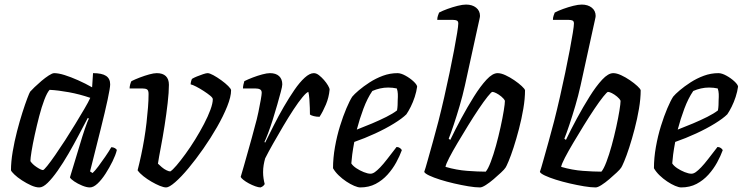

<svg xmlns="http://www.w3.org/2000/svg" viewBox="-20 -820 3249 840"><path d="M152 0Q136 0 116 -9Q96 -18 76 -31Q56 -44 43 -56.5Q30 -69 28 -75Q28 -112 35.5 -156.5Q43 -201 54.5 -245.5Q66 -290 78 -327.5Q90 -365 99.5 -390Q109 -415 112 -419Q117 -425 131 -438.5Q145 -452 161.5 -466Q178 -480 193.5 -490Q209 -500 217 -500Q236 -500 263 -491.5Q290 -483 321.5 -469Q353 -455 383 -438L387 -500Q426 -500 444 -488Q462 -476 462 -451Q462 -436 451 -384.5Q440 -333 420 -253Q400 -173 374 -70L385 -63Q396 -73 410.5 -92.5Q425 -112 440.5 -134.5Q456 -157 467 -176Q475 -176 482.5 -172Q490 -168 491 -163Q486 -142 472.5 -114.5Q459 -87 442 -60.5Q425 -34 407 -17Q389 0 373 0Q359 0 339.5 -8Q320 -16 304.5 -26.5Q289 -37 286 -44L340 -222Q346 -241 351.5 -257Q357 -273 361.5 -284.5Q366 -296 369 -301L364 -304Q346 -270 324.5 -229Q303 -188 279.5 -147.5Q256 -107 232.5 -73.5Q209 -40 188.5 -20Q168 0 152 0ZM168 -76Q172 -76 186.5 -94Q201 -112 221.5 -141.5Q242 -171 265 -206.5Q288 -242 309.5 -277.5Q331 -313 349 -343.5Q367 -374 375 -392Q328 -408 281.5 -416.5Q235 -425 197 -427Q186 -415 174 -383.5Q162 -352 151.5 -311.5Q141 -271 132 -230Q123 -189 118 -158Q113 -127 113 -115Q122 -101 141 -88.5Q160 -76 168 -76Z M707 0Q696 0 679 -7Q662 -14 643 -25Q624 -36 607.5 -49Q591 -62 582 -75Q590 -106 597.5 -141Q605 -176 611 -212Q617 -248 621 -283Q625 -318 627.5 -350Q630 -382 630 -409Q630 -425 623 -429Q616 -433 603 -433H547Q547 -441 549.5 -450.5Q552 -460 555 -465Q571 -473 592 -481Q613 -489 633 -494.5Q653 -500 666 -500Q692 -500 705.5 -487Q719 -474 719 -449Q719 -417 713.5 -369Q708 -321 700 -270Q692 -219 683.5 -175Q675 -131 671 -104Q678 -97 688 -88.5Q698 -80 708.5 -75Q719 -70 725 -70Q735 -76 752.5 -96.5Q770 -117 791.5 -146.5Q813 -176 834 -210Q855 -244 872.5 -277.5Q890 -311 900.5 -339.5Q911 -368 911 -386Q911 -392 899.5 -401.5Q888 -411 871 -422Q854 -433 838.5 -441Q823 -449 814 -451Q814 -456 816 -464Q818 -472 820 -475Q828 -480 841.5 -485.5Q855 -491 868.5 -495.5Q882 -500 888 -500Q897 -500 913.5 -491Q930 -482 948 -469Q966 -456 978.5 -443.5Q991 -431 991 -425Q991 -397 974 -354.5Q957 -312 929.5 -264Q902 -216 869.5 -169.5Q837 -123 805 -84.5Q773 -46 746.5 -23Q720 0 707 0Z M1120 0Q1111 0 1097 -5Q1083 -10 1069 -17.5Q1055 -25 1045 -33Q1035 -41 1033 -46Q1038 -61 1047 -94Q1056 -127 1069 -172Q1082 -217 1095 -267Q1104 -298 1110.5 -329.5Q1117 -361 1121 -384Q1125 -407 1125 -414Q1125 -425 1117.5 -429Q1110 -433 1097 -433H1043Q1043 -441 1045 -450Q1047 -459 1049 -465Q1065 -473 1086 -481Q1107 -489 1127.5 -494.5Q1148 -500 1161 -500Q1187 -500 1201 -487Q1215 -474 1215 -451Q1215 -442 1208.5 -418Q1202 -394 1193 -362Q1184 -330 1173.5 -297Q1163 -264 1153 -237.5Q1143 -211 1137 -199L1140 -196Q1157 -230 1177.5 -271Q1198 -312 1221.5 -352.5Q1245 -393 1268 -426.5Q1291 -460 1313 -480Q1335 -500 1353 -500Q1364 -500 1375.5 -491Q1387 -482 1397.5 -470Q1408 -458 1415 -446Q1422 -434 1422 -428Q1419 -394 1406 -363Q1393 -332 1378 -309Q1364 -309 1352.5 -312Q1341 -315 1336 -319Q1336 -329 1335.5 -348Q1335 -367 1333.5 -387Q1332 -407 1329 -418Q1321 -416 1303.5 -395Q1286 -374 1264 -340.5Q1242 -307 1219 -268Q1196 -229 1175 -192Q1154 -155 1140 -127Q1136 -113 1133.5 -98Q1131 -83 1131 -67Q1131 -53 1133 -39.5Q1135 -26 1138 -15Q1137 -12 1132.5 -7.5Q1128 -3 1120 0Z M1556 0Q1546 0 1529.5 -7Q1513 -14 1495 -26Q1477 -38 1461.5 -53Q1446 -68 1437 -84Q1437 -129 1445.5 -177Q1454 -225 1467.5 -268.5Q1481 -312 1495.5 -346Q1510 -380 1521 -397Q1530 -408 1550 -425Q1570 -442 1597 -459.5Q1624 -477 1655 -488.5Q1686 -500 1719 -500Q1734 -500 1754 -489Q1774 -478 1789 -464Q1804 -450 1805 -441Q1802 -419 1794.5 -396Q1787 -373 1777 -353Q1767 -333 1758 -320Q1740 -302 1703.5 -279.5Q1667 -257 1621.5 -236Q1576 -215 1530 -199Q1524 -167 1521 -144Q1518 -121 1517 -105Q1524 -94 1539 -84Q1554 -74 1571.5 -67Q1589 -60 1601 -60Q1610 -60 1620 -67Q1630 -74 1643.5 -88Q1657 -102 1674 -124Q1691 -146 1715 -177Q1723 -177 1729.5 -172.5Q1736 -168 1738 -163Q1729 -138 1713.5 -109.5Q1698 -81 1675.5 -56Q1653 -31 1623.5 -15.5Q1594 0 1556 0ZM1541 -253Q1575 -266 1608 -280Q1641 -294 1670 -308.5Q1699 -323 1717 -337Q1719 -348 1719.5 -360Q1720 -372 1720 -382Q1721 -396 1720.5 -409Q1720 -422 1716 -433Q1707 -435 1697.5 -436Q1688 -437 1678 -437Q1660 -437 1642.5 -433Q1625 -429 1609 -422Q1587 -390 1570 -344.5Q1553 -299 1541 -253Z M2080 0Q2059 0 2029 -5Q1999 -10 1966.5 -17.5Q1934 -25 1905.5 -34Q1877 -43 1858 -52Q1839 -61 1836 -68Q1841 -82 1851 -118Q1861 -154 1874 -200Q1887 -246 1898 -289Q1911 -340 1923.5 -395Q1936 -450 1947 -502.5Q1958 -555 1966.5 -600Q1975 -645 1980 -676Q1985 -707 1985 -717Q1985 -727 1979 -730Q1973 -733 1962 -733H1893Q1893 -743 1896 -751.5Q1899 -760 1901 -765Q1916 -773 1938 -781Q1960 -789 1982 -794.5Q2004 -800 2019 -800Q2046 -800 2063 -786.5Q2080 -773 2080 -750Q2080 -746 2076.5 -731Q2073 -716 2067 -688L2014 -446Q2004 -401 1991 -357Q1978 -313 1965.5 -275.5Q1953 -238 1943 -213L1950 -208Q1971 -252 1998 -302Q2025 -352 2053.5 -397.5Q2082 -443 2108.5 -471.5Q2135 -500 2157 -500Q2172 -500 2191.5 -491Q2211 -482 2230 -469Q2249 -456 2262.5 -443.5Q2276 -431 2277 -425Q2277 -388 2269.5 -344Q2262 -300 2250.5 -256Q2239 -212 2227 -175Q2215 -138 2205 -114.5Q2195 -91 2192 -87Q2187 -79 2172 -65Q2157 -51 2139.5 -36Q2122 -21 2105.5 -10.5Q2089 0 2080 0ZM2105 -69Q2115 -80 2127 -111.5Q2139 -143 2150 -183Q2161 -223 2170 -264Q2179 -305 2184 -336Q2189 -367 2189 -379Q2185 -388 2173.5 -397.5Q2162 -407 2151 -412.5Q2140 -418 2134 -418Q2130 -418 2113.5 -397.5Q2097 -377 2074.5 -343.5Q2052 -310 2028 -271Q2004 -232 1982 -195Q1960 -158 1945.5 -130Q1931 -102 1929 -90Q1977 -76 2024 -72.5Q2071 -69 2105 -69Z M2586 0Q2565 0 2535 -5Q2505 -10 2472.5 -17.5Q2440 -25 2411.5 -34Q2383 -43 2364 -52Q2345 -61 2342 -68Q2347 -82 2357 -118Q2367 -154 2380 -200Q2393 -246 2404 -289Q2417 -340 2429.5 -395Q2442 -450 2453 -502.5Q2464 -555 2472.5 -600Q2481 -645 2486 -676Q2491 -707 2491 -717Q2491 -727 2485 -730Q2479 -733 2468 -733H2399Q2399 -743 2402 -751.5Q2405 -760 2407 -765Q2422 -773 2444 -781Q2466 -789 2488 -794.5Q2510 -800 2525 -800Q2552 -800 2569 -786.5Q2586 -773 2586 -750Q2586 -746 2582.5 -731Q2579 -716 2573 -688L2520 -446Q2510 -401 2497 -357Q2484 -313 2471.5 -275.5Q2459 -238 2449 -213L2456 -208Q2477 -252 2504 -302Q2531 -352 2559.5 -397.5Q2588 -443 2614.5 -471.5Q2641 -500 2663 -500Q2678 -500 2697.5 -491Q2717 -482 2736 -469Q2755 -456 2768.5 -443.5Q2782 -431 2783 -425Q2783 -388 2775.5 -344Q2768 -300 2756.5 -256Q2745 -212 2733 -175Q2721 -138 2711 -114.5Q2701 -91 2698 -87Q2693 -79 2678 -65Q2663 -51 2645.5 -36Q2628 -21 2611.5 -10.5Q2595 0 2586 0ZM2611 -69Q2621 -80 2633 -111.5Q2645 -143 2656 -183Q2667 -223 2676 -264Q2685 -305 2690 -336Q2695 -367 2695 -379Q2691 -388 2679.5 -397.5Q2668 -407 2657 -412.5Q2646 -418 2640 -418Q2636 -418 2619.5 -397.5Q2603 -377 2580.5 -343.5Q2558 -310 2534 -271Q2510 -232 2488 -195Q2466 -158 2451.5 -130Q2437 -102 2435 -90Q2483 -76 2530 -72.5Q2577 -69 2611 -69Z M2960 0Q2950 0 2933.5 -7Q2917 -14 2899 -26Q2881 -38 2865.5 -53Q2850 -68 2841 -84Q2841 -129 2849.5 -177Q2858 -225 2871.5 -268.5Q2885 -312 2899.5 -346Q2914 -380 2925 -397Q2934 -408 2954 -425Q2974 -442 3001 -459.5Q3028 -477 3059 -488.5Q3090 -500 3123 -500Q3138 -500 3158 -489Q3178 -478 3193 -464Q3208 -450 3209 -441Q3206 -419 3198.5 -396Q3191 -373 3181 -353Q3171 -333 3162 -320Q3144 -302 3107.5 -279.5Q3071 -257 3025.5 -236Q2980 -215 2934 -199Q2928 -167 2925 -144Q2922 -121 2921 -105Q2928 -94 2943 -84Q2958 -74 2975.5 -67Q2993 -60 3005 -60Q3014 -60 3024 -67Q3034 -74 3047.5 -88Q3061 -102 3078 -124Q3095 -146 3119 -177Q3127 -177 3133.5 -172.5Q3140 -168 3142 -163Q3133 -138 3117.5 -109.5Q3102 -81 3079.5 -56Q3057 -31 3027.5 -15.5Q2998 0 2960 0ZM2945 -253Q2979 -266 3012 -280Q3045 -294 3074 -308.5Q3103 -323 3121 -337Q3123 -348 3123.5 -360Q3124 -372 3124 -382Q3125 -396 3124.5 -409Q3124 -422 3120 -433Q3111 -435 3101.5 -436Q3092 -437 3082 -437Q3064 -437 3046.5 -433Q3029 -429 3013 -422Q2991 -390 2974 -344.5Q2957 -299 2945 -253Z"/></svg>

Font: Texturina Medium 12pt
Style: Italic
Weight: 400
Italic angle: -11°
Version: Version 1.002